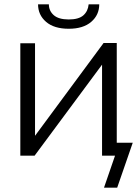

<svg xmlns="http://www.w3.org/2000/svg" viewBox="-20 -720 634 888"><path d="M74 0V-520H142V-92L459 -521H520V0H452V-421L140 0ZM298 -587Q230 -587 193 -619Q156 -651 156 -700H206Q206 -670 228.5 -650Q251 -630 298 -630Q344 -630 365.5 -649Q387 -668 390 -700H439Q439 -651 402 -619Q365 -587 298 -587ZM461 148 512 0H452V-60H594L522 148Z"/></svg>

Font: Raleway
Style: Regular
Weight: 400
Designer: Matt McInerney, Pablo Impallari, Rodrigo Fuenzalida
Foundry: Matt McInerney, Pablo Impallari, Rodrigo Fuenzalida
Version: Version 4.101;RELEASE